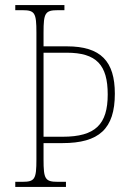

<svg xmlns="http://www.w3.org/2000/svg" viewBox="-20 -734 512 754"><path d="M40 0H239V-20H207C157 -20 151 -31 151 -108V-172H225C369 -172 431 -228 431 -366C431 -493 376 -552 243 -552H151V-606C151 -683 157 -694 208 -694H233V-714H40V-694H68C117 -694 123 -683 123 -606V-108C123 -31 117 -20 68 -20H40ZM226 -197H151V-527H242C359 -527 403 -479 403 -363C403 -246 355 -197 226 -197Z"/></svg>

Font: Noto Serif Georgian Condensed Thin
Style: Regular
Weight: 100
Width: 3
Designer: Monotype Design Team, Akaki Razmadze
Foundry: Google LLC
Version: Version 2.003